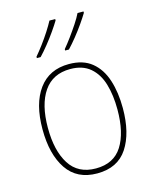

<svg xmlns="http://www.w3.org/2000/svg" viewBox="-116 -910 744 931"><g transform="rotate(-15 256.0 -444.0)"><path d="M457 -330Q457 -205 408 -130.5Q359 -56 256 -56Q155 -56 104.5 -130.5Q54 -205 54 -331Q54 -459 107 -531.5Q160 -604 259 -604Q330 -604 373.5 -568.5Q417 -533 437 -471Q457 -409 457 -330ZM81 -331Q81 -216 124 -148.5Q167 -81 256 -81Q346 -81 388 -147.5Q430 -214 430 -330Q430 -402 413.5 -458Q397 -514 359 -546.5Q321 -579 259 -579Q171 -579 126 -513.5Q81 -448 81 -331ZM394 -825Q382 -805 362.5 -777Q343 -749 320.5 -721Q298 -693 278 -672H259V-679Q276 -699 296.5 -727Q317 -755 335.5 -783Q354 -811 364 -832H394ZM252 -825Q240 -805 220.5 -777Q201 -749 178.5 -721Q156 -693 136 -672H117V-679Q135 -700 155.5 -727.5Q176 -755 194 -783Q212 -811 223 -832H252Z"/></g></svg>

Font: Noto Sans Malayalam UI SemiCondensed Thin
Style: Regular
Weight: 100
Width: 4
Designer: Jelle Bosma - Monotype Design Team
Foundry: Monotype Imaging Inc.
Version: Version 2.104; ttfautohint (v1.8.4.7-5d5b)